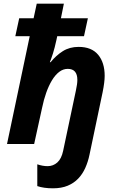

<svg xmlns="http://www.w3.org/2000/svg" viewBox="-20 -780 644 1040"><path d="M141 -584H63L84 -681H162L179 -760H326L310 -681H456L435 -584H290L286 -565Q276 -519 267 -491Q258 -463 250 -443H254Q284 -480 320.5 -503Q357 -526 406 -526Q476 -526 511.5 -483.5Q547 -441 547 -369Q547 -336 536 -281L465 57Q457 96 442 129.5Q427 163 403.5 187.5Q380 212 346.5 226Q313 240 267 240Q217 240 182 228V110Q211 120 238 120Q268 120 290.5 100Q313 80 322 37L391 -289Q399 -326 399 -347Q399 -407 347 -407Q322 -407 300.5 -390.5Q279 -374 261.5 -345Q244 -316 230.5 -278Q217 -240 208 -196L165 0H18Z"/></svg>

Font: BC Sans
Style: Bold Italic
Weight: 700
Italic angle: -12°
Designer: Monotype Design Team
Province of B.C.
Foundry: Monotype Imaging Inc.
Version: Version 2.000;GOOG;noto-source:20170915:90ef993387c0